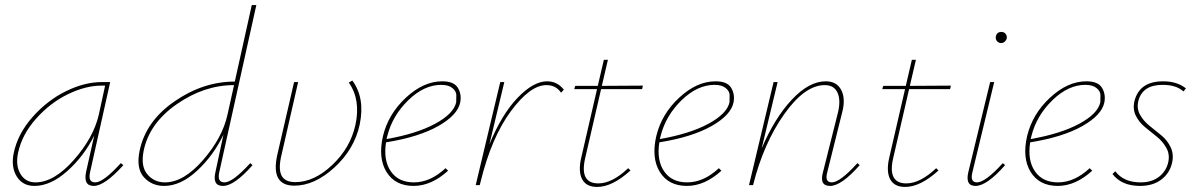

<svg xmlns="http://www.w3.org/2000/svg" viewBox="-20 -731 4730 758"><path d="M457 -87 467 -79Q393 3 350 3Q308 3 320 -53L352 -196Q312 -115 246 -56Q180 3 116 3Q69 3 46 -34.5Q23 -72 34 -126Q50 -203 108.5 -269Q167 -335 240.5 -371Q314 -407 382 -407H415L336 -53Q326 -11 356 -11Q388 -11 457 -87ZM120 -11Q193 -11 271 -99Q349 -187 370 -278L395 -393H381Q318 -393 248 -359Q178 -325 122 -262Q66 -199 51 -126Q41 -77 61 -44Q81 -11 120 -11Z M866 -11Q899 -11 968 -87L977 -79Q905 3 860 3Q817 3 831 -54L862 -199Q822 -116 757.5 -56.5Q693 3 628 3Q579 3 548 -31.5Q517 -66 531 -135Q555 -252 668.5 -330.5Q782 -409 907 -409L974 -711H992L846 -53Q836 -11 866 -11ZM631 -11Q705 -11 781.5 -99Q858 -187 878 -278L904 -395Q786 -395 677.5 -319.5Q569 -244 547 -135Q535 -74 562 -42.5Q589 -11 631 -11Z M1157 -407 1092 -122Q1078 -66 1091 -39Q1104 -12 1146 -12Q1220 -12 1291.5 -79.5Q1363 -147 1383 -237Q1405 -337 1357 -405L1371 -413Q1422 -344 1400 -239Q1379 -142 1300.5 -70Q1222 2 1142 2Q1047 2 1075 -121L1141 -407Z M1726 -410Q1772 -410 1787.5 -384.5Q1803 -359 1797 -327Q1787 -277 1710.5 -233.5Q1634 -190 1504 -169Q1493 -98 1523 -54.5Q1553 -11 1614 -11Q1679 -11 1739 -67L1749 -57Q1683 3 1613 3Q1540 3 1506 -52Q1472 -107 1492 -194Q1513 -281 1582.5 -345.5Q1652 -410 1726 -410ZM1781 -327Q1781 -339 1781.5 -354.5Q1782 -370 1766.5 -383Q1751 -396 1722 -396Q1654 -396 1591.5 -335Q1529 -274 1509 -194L1506 -182Q1625 -203 1698 -242.5Q1771 -282 1781 -327Z M2140 -410Q2180 -410 2206 -377L2195 -365Q2175 -395 2137 -395Q2073 -395 1996.5 -291.5Q1920 -188 1877 -12L1874 0H1858L1955 -407H1971L1912 -161Q1961 -280 2023.5 -345Q2086 -410 2140 -410Z M2353 -379 2291 -110Q2266 -7 2342 -7Q2397 -7 2460 -67L2469 -58Q2398 7 2337 7Q2294 7 2278 -24Q2262 -55 2275 -110L2337 -379H2247L2251 -392H2340L2364 -495H2380L2356 -392L2518 -393L2515 -379Z M2805 -410Q2851 -410 2866.5 -384.5Q2882 -359 2876 -327Q2866 -277 2789.5 -233.5Q2713 -190 2583 -169Q2572 -98 2602 -54.5Q2632 -11 2693 -11Q2758 -11 2818 -67L2828 -57Q2762 3 2692 3Q2619 3 2585 -52Q2551 -107 2571 -194Q2592 -281 2661.5 -345.5Q2731 -410 2805 -410ZM2860 -327Q2860 -339 2860.5 -354.5Q2861 -370 2845.5 -383Q2830 -396 2801 -396Q2733 -396 2670.5 -335Q2608 -274 2588 -194L2585 -182Q2704 -203 2777 -242.5Q2850 -282 2860 -327Z M3365 -87 3374 -79Q3302 3 3257 3Q3214 3 3229 -51L3288 -286Q3300 -335 3286.5 -365Q3273 -395 3236 -395Q3157 -395 3075.5 -279.5Q2994 -164 2953 0H2937L3034 -407H3050L2987 -145Q3038 -265 3106 -337.5Q3174 -410 3240 -410Q3283 -410 3301 -376Q3319 -342 3305 -288L3246 -51Q3235 -11 3264 -11Q3296 -11 3365 -87Z M3569 -379 3507 -110Q3482 -7 3558 -7Q3613 -7 3676 -67L3685 -58Q3614 7 3553 7Q3510 7 3494 -24Q3478 -55 3491 -110L3553 -379H3463L3467 -392H3556L3580 -495H3596L3572 -392L3734 -393L3731 -379Z M3933 -561Q3923 -561 3917 -567.5Q3911 -574 3911 -583Q3913 -605 3934 -605Q3943 -605 3949 -598.5Q3955 -592 3955 -582Q3954 -574 3947.5 -567.5Q3941 -561 3933 -561ZM3831 3Q3790 3 3803 -52L3889 -407H3905L3819 -51Q3809 -11 3837 -11Q3870 -11 3939 -87L3948 -79Q3876 3 3831 3Z M4269 -410Q4315 -410 4330.5 -384.5Q4346 -359 4340 -327Q4330 -277 4253.5 -233.5Q4177 -190 4047 -169Q4036 -98 4066 -54.5Q4096 -11 4157 -11Q4222 -11 4282 -67L4292 -57Q4226 3 4156 3Q4083 3 4049 -52Q4015 -107 4035 -194Q4056 -281 4125.5 -345.5Q4195 -410 4269 -410ZM4324 -327Q4324 -339 4324.5 -354.5Q4325 -370 4309.5 -383Q4294 -396 4265 -396Q4197 -396 4134.5 -335Q4072 -274 4052 -194L4049 -182Q4168 -203 4241 -242.5Q4314 -282 4324 -327Z M4481 3Q4408 3 4372 -44L4383 -55Q4416 -11 4483 -11Q4527 -11 4555.5 -33Q4584 -55 4592 -90Q4599 -121 4585 -146.5Q4571 -172 4547.5 -191Q4524 -210 4500.5 -229Q4477 -248 4464 -274.5Q4451 -301 4459 -333Q4479 -410 4572 -410Q4627 -410 4662 -382L4652 -370Q4624 -396 4570 -396Q4490 -396 4474 -332Q4467 -303 4480.5 -278.5Q4494 -254 4517.5 -235Q4541 -216 4565 -196.5Q4589 -177 4602 -149Q4615 -121 4607 -87Q4597 -46 4564 -21.5Q4531 3 4481 3Z"/></svg>

Font: EauTestText Thin
Style: Italic
Weight: 250
Italic angle: -12°
Designer: Christian Thalmann (Catharsis Fonts)
Version: Version 0.001;PS 000.001;hotconv 1.0.88;makeotf.lib2.5.64775